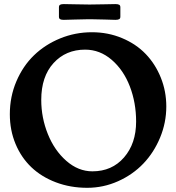

<svg xmlns="http://www.w3.org/2000/svg" viewBox="-20 -874 841 916"><path d="M401.9 -782.2Q376 -782.2 338.9 -780.8Q301.8 -779.3 284.2 -779.3Q272 -779.3 266.6 -782.5Q261.2 -785.6 261.2 -794.4V-839.4Q261.2 -848.1 266.6 -851.3Q272 -854.5 284.2 -854.5Q301.8 -854.5 338.9 -853.5Q376 -852.5 401.9 -852.5H412.6Q443.4 -852.5 478.8 -853.5Q514.2 -854.5 530.8 -854.5Q543 -854.5 548.6 -851.3Q554.2 -848.1 554.2 -839.4V-794.4Q554.2 -785.6 548.6 -782.5Q543 -779.3 530.8 -779.3Q514.2 -779.3 478.8 -780.8Q443.4 -782.2 412.6 -782.2ZM26.9 -329.1Q26.9 -412.6 58.1 -485.8Q89.4 -559.1 142.1 -610.1Q194.8 -661.1 266.8 -690.7Q338.9 -720.2 418.5 -720.2Q495.6 -720.2 562.5 -692.1Q629.4 -664.1 675.3 -616.2Q721.2 -568.4 747.3 -503.4Q773.4 -438.5 773.4 -366.2Q773.4 -289.1 743.9 -217.8Q714.4 -146.5 664.1 -93.8Q613.8 -41 543.5 -9.5Q473.1 22 396 22Q315.4 22 246.6 -4.2Q177.7 -30.3 129.4 -76.4Q81.1 -122.6 54 -187.7Q26.9 -252.9 26.9 -329.1ZM420.9 -56.6Q514.2 -56.6 571.8 -123Q629.4 -189.5 629.4 -293.9Q629.4 -383.8 599.4 -461.9Q569.3 -540 512.9 -588.6Q456.5 -637.2 386.2 -637.2Q293.9 -637.2 235.4 -573Q176.8 -508.8 176.8 -397.5Q176.8 -312.5 208.3 -234.4Q239.7 -156.2 296.6 -106.4Q353.5 -56.6 420.9 -56.6Z"/></svg>

Font: Cooper* SemiBold
Style: Regular
Weight: 600
Designer: Owen Earl
Foundry: indestructible type*
Version: Version 0.001